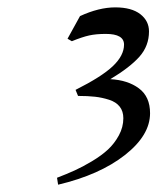

<svg xmlns="http://www.w3.org/2000/svg" viewBox="-20 -902 431 526"><path d="M136.2 -415Q163.1 -425.3 184.6 -435.1Q206.1 -444.8 232.2 -460.4Q258.3 -476.1 275.9 -492.4Q293.5 -508.8 305.7 -531.2Q317.9 -553.7 317.9 -578.1Q317.9 -597.2 307.9 -609.9Q297.9 -622.6 278.8 -628.7Q259.8 -634.8 240.2 -637Q220.7 -639.2 193.8 -639.2L187 -655.8Q258.8 -691.9 289.3 -720.9Q319.8 -750 319.8 -779.8Q319.8 -809.1 270 -809.1Q243.2 -809.1 224.4 -804.9Q205.6 -800.8 176.8 -789.1L165 -795.9L199.2 -857.9Q251 -881.8 295.9 -881.8Q340.3 -881.8 364.3 -863.3Q388.2 -844.7 388.2 -815.9Q388.2 -776.4 362.1 -746.8Q335.9 -717.3 282.2 -685.1Q330.1 -682.6 360.6 -659.9Q391.1 -637.2 391.1 -591.8Q391.1 -531.2 322 -477.1Q252.9 -422.9 139.2 -396Z"/></svg>

Font: Dehuti
Style: Bold-Italic
Weight: 700
Version: Version 1.2